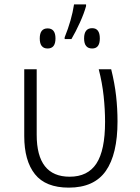

<svg xmlns="http://www.w3.org/2000/svg" viewBox="-20 -850 640 879"><path d="M307 -671Q327 -705 346 -747Q365 -789 374 -822V-830H319Q308 -758 276 -679V-671ZM437 -674Q437 -721 402 -721Q365 -721 365 -674Q365 -628 402 -628Q437 -628 437 -674ZM234 -674Q234 -720 198 -720Q162 -720 162 -674Q162 -628 198 -628Q234 -628 234 -674ZM518 -294Q518 -353 511.5 -411Q505 -469 489 -533H432Q448 -471 454.5 -410Q461 -349 461 -292Q461 -162 421.5 -101.5Q382 -41 299 -41Q148 -41 148 -233V-533H91V-227Q91 -114 140 -52.5Q189 9 295 9Q411 9 464.5 -67.5Q518 -144 518 -294Z"/></svg>

Font: Noto Sans Mono UI Light
Style: Regular
Weight: 300
Designer: Monotype Design team
Foundry: Monotype Imaging Inc.
Version: 1.000